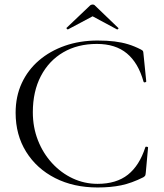

<svg xmlns="http://www.w3.org/2000/svg" viewBox="-20 -815 726 848"><path d="M411 -636Q453 -636 485.5 -632Q518 -628 546 -619.5Q574 -611 603 -596Q610 -592 611.5 -589.5Q613 -587 614 -574L626 -455Q626 -453 621 -451.5Q616 -450 614 -454Q591 -537 540.5 -579Q490 -621 408 -621Q323 -621 259.5 -584Q196 -547 160.5 -479Q125 -411 125 -319Q125 -253 147.5 -195.5Q170 -138 210 -94.5Q250 -51 301.5 -27Q353 -3 411 -3Q494 -3 545 -43.5Q596 -84 622 -165Q623 -168 628.5 -167Q634 -166 634 -164L624 -54Q623 -42 621 -39Q619 -36 613 -32Q561 -6 515 3.5Q469 13 411 13Q305 13 223.5 -28.5Q142 -70 95.5 -144.5Q49 -219 49 -317Q49 -389 76 -447.5Q103 -506 152 -548Q201 -590 267 -613Q333 -636 411 -636ZM274 -692 377 -790Q382 -795 389 -795Q396 -795 400 -790L502 -692Q505 -691 502 -687.5Q499 -684 497 -685L389 -743L280 -685Q279 -684 275.5 -687.5Q272 -691 274 -692Z"/></svg>

Font: Cormorant Garamond Light
Style: Regular
Weight: 400
Version: Version 4.001